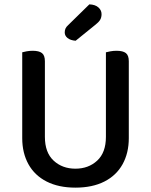

<svg xmlns="http://www.w3.org/2000/svg" viewBox="-20 -847 693 881"><path d="M326 14Q249 14 194 -14Q139 -42 110.5 -93.5Q82 -145 82 -213V-290H186V-219Q186 -147 226 -110Q266 -73 326 -73Q386 -73 426 -110Q466 -147 466 -219V-290H571V-213Q571 -145 542.5 -93.5Q514 -42 459 -14Q404 14 326 14ZM186 -252H82V-607Q88 -609 102 -611.5Q116 -614 130 -614Q159 -614 172.5 -603.5Q186 -593 186 -566ZM571 -252H466V-607Q473 -609 486.5 -611.5Q500 -614 515 -614Q544 -614 557.5 -603.5Q571 -593 571 -566ZM293 -732 390 -827Q417 -826 431.5 -813Q446 -800 446 -782Q446 -767 439.5 -756Q433 -745 416 -732L327 -660Q303 -662 290 -672.5Q277 -683 277 -698Q277 -708 280.5 -716Q284 -724 293 -732Z"/></svg>

Font: Baloo Bhaijaan 2 Medium
Style: Regular
Weight: 500
Designer: Sanskriti Dholi, Noopur Datye and Ek Type
Foundry: Ek Type
Version: Version 1.701